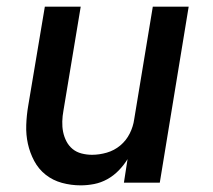

<svg xmlns="http://www.w3.org/2000/svg" viewBox="-20 -550 640 578"><path d="M223 8Q194 8 166.5 0.5Q139 -7 117.5 -24Q96 -41 83 -65.5Q70 -90 64 -117Q58 -144 59 -173.5Q60 -203 65 -232L115 -530H223L171 -217Q168 -201 167.5 -184.5Q167 -168 170 -153Q173 -138 180 -124.5Q187 -111 198.5 -101.5Q210 -92 225.5 -88Q241 -84 257 -84Q279 -84 301.5 -90.5Q324 -97 342 -112Q360 -127 370.5 -148Q381 -169 384 -191L440 -530H548L461 0H353L364 -71Q353 -53 337.5 -37Q322 -21 303 -10.5Q284 0 263.5 4Q243 8 223 8Z"/></svg>

Font: Iosevka Curly SmBdExObl
Style: Regular
Weight: 600
Width: 7
Italic angle: -9°
Monospace: yes
Designer: Belleve Invis
Foundry: Belleve Invis
Version: Version 11.1.0; ttfautohint (v1.8.3)